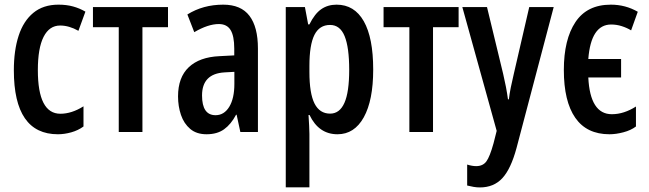

<svg xmlns="http://www.w3.org/2000/svg" viewBox="-20 -572 2811 832"><path d="M231 9.8Q40 9.8 40 -267.6Q40 -353.5 60.8 -417.2Q81.5 -481 124.5 -516.4Q167.5 -551.8 233.4 -551.8Q268.6 -551.8 296.9 -543.9Q325.2 -536.1 350.1 -521.5L319.8 -438.5Q279.3 -461.4 240.7 -461.4Q193.8 -461.4 168.9 -412.4Q144 -363.3 144 -268.1Q144 -79.1 241.7 -79.1Q290.5 -79.1 341.8 -111.3V-23.9Q318.4 -6.8 288.6 1.5Q258.8 9.8 231 9.8Z M708 -454.1H597.2V0H494.6V-454.1H382.8V-541.5H708Z M947.3 -551.8Q1024.4 -551.8 1061 -503.4Q1097.7 -455.1 1097.7 -361.8V0H1021.5L1005.4 -74.7H1002.9Q981 -33.2 950.9 -11.7Q920.9 9.8 875 9.8Q831.5 9.8 804.2 -13.4Q776.9 -36.6 764.2 -74Q751.5 -111.3 751.5 -154.3Q751.5 -236.8 798.1 -280.8Q844.7 -324.7 930.7 -328.6L995.1 -332V-361.3Q995.1 -416 979.2 -441.9Q963.4 -467.8 928.2 -467.8Q881.8 -467.8 821.8 -432.6L792 -509.3Q859.9 -551.8 947.3 -551.8ZM995.6 -260.7 952.6 -258.3Q855.5 -252.4 855.5 -158.2Q855.5 -72.8 914.1 -72.8Q951.2 -72.8 973.4 -109.1Q995.6 -145.5 995.6 -208.5Z M1438.5 -551.8Q1515.6 -551.8 1556.4 -480Q1597.2 -408.2 1597.2 -270.5Q1597.2 -137.2 1556.4 -63.7Q1515.6 9.8 1442.4 9.8Q1361.3 9.8 1321.3 -73.7H1316.9Q1318.4 -48.3 1319.6 -27.6Q1320.8 -6.8 1320.8 8.3V239.7H1218.3V-541.5H1301.3L1315.4 -466.3H1320.8Q1343.8 -512.7 1372.1 -532.2Q1400.4 -551.8 1438.5 -551.8ZM1410.2 -463.9Q1364.3 -463.9 1342.5 -420.7Q1320.8 -377.4 1320.8 -286.6V-260.3Q1320.8 -167 1343 -123.3Q1365.2 -79.6 1410.6 -79.6Q1451.7 -79.6 1472.4 -126Q1493.2 -172.4 1493.2 -269.5Q1493.2 -366.7 1473.4 -415.3Q1453.6 -463.9 1410.2 -463.9Z M1967.3 -454.1H1856.4V0H1753.9V-454.1H1642.1V-541.5H1967.3Z M1983.4 -541.5H2090.3L2160.2 -252.4Q2167 -223.6 2172.4 -195.6Q2177.7 -167.5 2181.2 -141.6H2185.1Q2188 -166 2193.4 -192.9Q2198.7 -219.7 2206.5 -252L2273.4 -541.5H2379.4L2218.3 69.3Q2193.8 160.2 2156.7 200.2Q2119.6 240.2 2059.6 240.2Q2045.4 240.2 2032 237.8Q2018.6 235.4 2004.4 231.9V141.1Q2025.9 147.9 2043.5 147.9Q2072.3 147.9 2087.4 127.7Q2102.5 107.4 2118.7 48.8L2132.3 -4.9Z M2621.1 9.8Q2522.5 9.8 2472.9 -61.5Q2423.3 -132.8 2423.3 -268.6Q2423.3 -400.9 2473.6 -476.3Q2523.9 -551.8 2627 -551.8Q2690.4 -551.8 2743.7 -521L2714.8 -440.4Q2696.3 -451.7 2674.1 -458.7Q2651.9 -465.8 2628.4 -465.8Q2541 -465.8 2529.3 -316.4H2671.4V-236.3H2529.3Q2537.1 -77.1 2631.3 -77.1Q2658.2 -77.1 2684.3 -85.7Q2710.4 -94.2 2735.8 -110.4V-23.9Q2713.9 -7.3 2681.6 1.2Q2649.4 9.8 2621.1 9.8Z"/></svg>

Font: Open Sans Condensed SemiBold
Style: Regular
Weight: 600
Width: 3
Designer: Monotype Design Team
Foundry: Monotype Imaging Inc.
Version: Version 3.000; ttfautohint (v1.8.4)